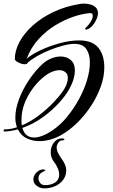

<svg xmlns="http://www.w3.org/2000/svg" viewBox="-43 -765 625 1064"><path d="M175 17Q137 17 105 1.5Q73 -14 56 -48Q20 -38 -18 -36Q-23 -36 -23 -41Q-23 -48 -17 -48Q17 -48 51 -60Q47 -71 44.5 -84Q42 -97 42 -113Q42 -162 63 -217Q84 -272 118.5 -323Q153 -374 191 -409Q215 -431 242 -441.5Q269 -452 293 -452Q326 -452 349 -432.5Q372 -413 372 -373Q372 -354 365 -328.5Q358 -303 341 -272Q323 -238 285 -196Q247 -154 195 -116Q143 -78 81 -56Q96 -3 146 -3Q190 -3 251 -45Q291 -72 327.5 -116Q364 -160 393 -212.5Q422 -265 438.5 -318.5Q455 -372 455 -420Q455 -464 435.5 -493Q416 -522 369 -522Q343 -522 307 -512.5Q271 -503 233.5 -488Q196 -473 163.5 -454.5Q131 -436 111 -418Q108 -409 94 -409Q79 -409 60.5 -418Q42 -427 39 -436Q39 -484 65 -532.5Q91 -581 139 -624Q187 -667 253 -698.5Q319 -730 399 -743Q404 -744 409.5 -744.5Q415 -745 422 -745Q439 -745 457 -740.5Q475 -736 487.5 -724Q500 -712 500 -690Q498 -665 480.5 -637.5Q463 -610 440 -602Q439 -602 438 -601.5Q437 -601 435 -601Q429 -601 429 -605Q429 -610 435 -614Q447 -625 459 -643.5Q471 -662 471 -678Q471 -695 452 -692Q414 -689 364.5 -672.5Q315 -656 264.5 -625.5Q214 -595 171.5 -549Q129 -503 105 -440Q135 -465 184.5 -488Q234 -511 290 -526Q346 -541 395 -541Q469 -541 502 -500.5Q535 -460 535 -391Q535 -340 515.5 -285.5Q496 -231 462.5 -179.5Q429 -128 386.5 -86Q344 -44 297 -17Q269 -1 237.5 8Q206 17 175 17ZM78 -70Q129 -92 174.5 -127Q220 -162 253.5 -197.5Q287 -233 303 -256Q319 -279 326 -298.5Q333 -318 333 -332Q333 -354 319.5 -365Q306 -376 286 -376Q268 -376 246.5 -367.5Q225 -359 203 -342Q148 -298 112 -233Q76 -168 76 -99Q76 -91 76.5 -84Q77 -77 78 -70ZM202 279Q180 279 161 265Q142 251 142 229Q142 208 159 191Q176 174 195 174Q208 174 208 178Q208 180 202 183.5Q196 187 192 189Q181 194 175.5 203.5Q170 213 170 224Q170 237 179.5 249Q189 261 206 261Q241 261 263 246Q285 231 285 203Q285 186 277.5 168.5Q270 151 260 137Q238 111 238 80Q238 48 255.5 25Q273 2 299 2Q314 2 314 8Q314 13 299 13Q289 13 280 26Q271 39 271 52Q271 68 280 85Q289 102 299 116Q324 150 324 178Q324 210 306 233Q288 256 260.5 267.5Q233 279 202 279Z"/></svg>

Font: Festive
Style: Regular
Weight: 400
Designer: Robert E. Leuschke
Foundry: Robert E. Leuschke
Version: Version 1.101; ttfautohint (v1.8.3)